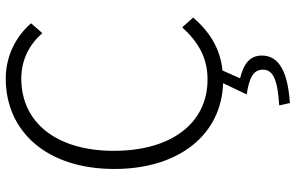

<svg xmlns="http://www.w3.org/2000/svg" viewBox="-200 -582 1027 667"><g transform="rotate(-90 313.5 -248.5)"><path d="M552 -129C500 -72 445 -41 371 -41C218 -41 123 -168 123 -367C123 -564 220 -688 374 -688C441 -688 493 -659 532 -615L566 -654C527 -700 460 -742 374 -742C189 -742 60 -598 60 -365C60 -136 183 8 358 13L319 95C380 104 405 120 405 151C405 184 377 202 281 208L289 245C396 238 454 208 454 148C454 104 423 84 375 72L402 11C479 3 537 -34 586 -91Z"/></g></svg>

Font: Noto Sans Japanese Light
Style: Regular
Weight: 300
Designer: Ryoko NISHIZUKA (kana & ideographs); Paul D. Hunt (Latin, Greek & Cyrillic); Wenlong ZHANG (bopomofo); Sandoll Communica
Foundry: Adobe Systems Incorporated
Version: Version 1.000;PS 1;hotconv 1.0.78;makeotf.lib2.5.61930